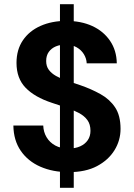

<svg xmlns="http://www.w3.org/2000/svg" viewBox="-20 -812 642 919"><path d="M267 87V-792H333V87ZM309 12Q233 12 173.5 -14Q114 -40 79.5 -90Q45 -140 44 -211H187Q188 -180 203 -155Q218 -130 244.5 -115.5Q271 -101 308 -101Q340 -101 363.5 -111.5Q387 -122 400 -141Q413 -160 413 -186Q413 -217 398.5 -237Q384 -257 358 -271Q332 -285 298.5 -296.5Q265 -308 228 -320Q146 -347 102.5 -392Q59 -437 59 -511Q59 -574 89.5 -619Q120 -664 174 -688Q228 -712 297 -712Q368 -712 421.5 -687.5Q475 -663 506.5 -617Q538 -571 539 -509H395Q394 -532 381.5 -552.5Q369 -573 347 -585.5Q325 -598 295 -598Q269 -599 247.5 -590Q226 -581 213.5 -563.5Q201 -546 201 -520Q201 -495 213.5 -478Q226 -461 248 -448.5Q270 -436 300 -425.5Q330 -415 365 -404Q417 -386 461 -361.5Q505 -337 531 -298Q557 -259 557 -195Q557 -140 528 -93Q499 -46 444.5 -17Q390 12 309 12Z"/></svg>

Font: DM Sans 20pt
Style: Bold
Weight: 700
Version: Version 4.004;gftools[0.9.30]